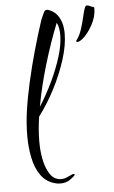

<svg xmlns="http://www.w3.org/2000/svg" viewBox="-55 -777 507 852"><g transform="rotate(-5 198.5 -351.5)"><path d="M179 37Q165 37 153 33Q115 22 92.5 -10Q70 -42 60.5 -88Q51 -134 51 -185Q51 -213 53 -241Q55 -269 59 -296Q67 -353 82.5 -422Q98 -491 118 -562Q138 -633 159 -696Q167 -715 173 -727Q179 -739 192 -735Q202 -732 212.5 -725.5Q223 -719 229 -711Q256 -680 256 -624Q256 -573 236 -509.5Q216 -446 183.5 -383Q151 -320 111 -267Q102 -209 102 -157Q102 -116 108.5 -81Q115 -46 129 -20Q141 2 155.5 10Q170 18 183 18Q197 18 208.5 13Q220 8 227 5Q235 0 241 0Q249 0 243 8Q239 13 222 25Q205 37 179 37ZM118 -310Q150 -360 176.5 -415.5Q203 -471 219.5 -524.5Q236 -578 236 -620Q236 -636 233.5 -650Q231 -664 225 -675Q191 -590 162.5 -494.5Q134 -399 118 -310ZM309 -582Q304 -582 304 -586Q304 -588 306 -590Q308 -592 310 -596Q321 -612 329 -636Q337 -660 342.5 -684Q348 -708 353 -724Q358 -740 364 -740Q370 -740 378 -736Q386 -732 394 -730Q397 -729 397 -724Q397 -687 376.5 -650Q356 -613 333 -594Q318 -582 309 -582Z"/></g></svg>

Font: Comforter
Style: Regular
Weight: 400
Designer: Robert E. Leuschke
Foundry: Robert E. Leuschke
Version: Version 1.013; ttfautohint (v1.8.3)